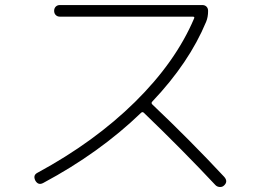

<svg xmlns="http://www.w3.org/2000/svg" viewBox="-20 -728 1040 760"><path d="M151.4 -3.9Q131.8 6.8 120.1 -12.7Q109.4 -34.2 127.9 -43.9Q353.5 -166 514.2 -324.2Q674.8 -482.4 748 -654.3Q752 -662.1 743.2 -662.1H216.8Q207 -662.1 200.7 -668.5Q194.3 -674.8 194.3 -685.1Q194.3 -695.3 200.7 -701.7Q207 -708 216.8 -708H781.2Q791 -708 797.4 -701.7Q803.7 -695.3 803.7 -684.6Q803.7 -660.2 795.9 -641.6Q728.5 -479.5 583 -326.2Q577.1 -320.3 583 -314.5Q732.4 -172.9 867.2 -28.3Q883.8 -9.8 867.2 5.9Q860.4 12.7 850.1 12.2Q839.8 11.7 833 4.9Q702.1 -134.8 549.8 -281.2Q543.9 -287.1 538.1 -281.2Q374 -123 151.4 -3.9Z"/></svg>

Font: Rounded Mgen+ 1mn light
Style: Regular
Weight: 200
Designer: [Source Han Sans]
Ryoko NISHIZUKA  (kana & ideographs); Paul D. Hunt (Latin, Greek & Cyrillic); Wenlong ZHANG  (bopomofo
Version: Version 1.059.20150602